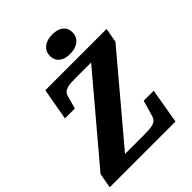

<svg xmlns="http://www.w3.org/2000/svg" viewBox="-290 -1059 1194 1194"><g transform="rotate(-45 306.5 -462.5)"><path d="M95.8 -79.4H341Q371.2 -79.4 392.6 -80.9Q414 -82.4 428.5 -87.4Q443 -92.4 451.4 -100.9Q459.8 -109.4 463.8 -122.4L495.4 -231.2H583.4L543.8 0H-34.6L-16.6 -98.8L479.4 -686.2L501.6 -630.6H293.2Q269 -630.6 250.3 -629.1Q231.6 -627.6 217.9 -622.6Q204.2 -617.6 195.6 -609.6Q187 -601.6 183 -587.6L158.6 -499.8H71.4L108.8 -710H648L630.6 -614.8L122.4 -11.8ZM378 -760.2Q426.8 -760.2 455.1 -783.6Q483.4 -807 483.4 -846.4Q483.4 -882.8 457.5 -903.9Q431.6 -925 385.2 -925Q336.4 -925 308.1 -901.8Q279.8 -878.6 279.8 -839.2Q279.8 -802.8 305.7 -781.5Q331.6 -760.2 378 -760.2Z"/></g></svg>

Font: Roboto Serif 20pt
Style: Italic
Weight: 400
Italic angle: -10°
Designer: Greg Gazdowicz
Foundry: Commercial Type
Version: Version 1.008